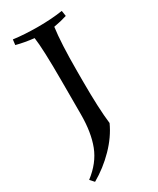

<svg xmlns="http://www.w3.org/2000/svg" viewBox="-176 -585 648 787"><g transform="rotate(-30 148.0 -191.5)"><path d="M117 -123V-283Q117 -434 109 -488Q64 -493 26 -503L29 -528Q81 -521 145.5 -521Q210 -521 261 -529L265 -503Q237 -494 202 -488Q192 -416 192 -284V-237Q192 -105 201 -33Q177 20 131 67Q85 114 29 146L12 127Q71 82 94 22.5Q117 -37 117 -123Z"/></g></svg>

Font: Almendra SC
Style: Regular
Weight: 400
Designer: Ana Sanfelippo
Foundry: Ana Sanfelippo
Version: Version 1.002